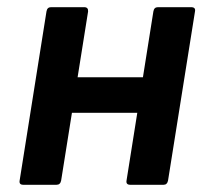

<svg xmlns="http://www.w3.org/2000/svg" viewBox="-20 -512 577 532"><path d="M341 0Q328.6 0 330.6 -11.7L405 -480.4Q407 -492.1 417.4 -492.1H509.6Q522.6 -492.1 520.3 -480.4L445.6 -11.7Q443.3 0 433.3 0ZM44.5 0Q32.4 0 34.4 -11.7L108.8 -480.4Q110.8 -492.1 121.2 -492.1H213.4Q224.8 -492.1 224.1 -480.4L149.4 -11.7Q147.1 0 136.7 0ZM166.1 -199.4 181.2 -297.9H397.8L382.7 -199.4Z"/></svg>

Font: Sofia Sans Hairline
Style: Italic
Weight: 1
Italic angle: -9°
Designer: Botio Nikoltchev, Ani Petrova
Foundry: lettersoup
Version: Version 4.102